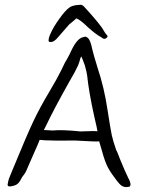

<svg xmlns="http://www.w3.org/2000/svg" viewBox="-20 -809 589 801"><path d="M293.9 -787.1Q308.6 -789.1 314.5 -789.1Q316.4 -789.1 318.4 -789.1Q323.2 -788.1 329.1 -783.2Q336.9 -775.4 364.3 -744.1Q390.6 -713.9 405.3 -693.4Q419.9 -668 425.8 -663.1Q428.7 -660.2 428.7 -657.2Q428.7 -653.3 423.8 -650.4Q415 -642.6 404.3 -652.3Q377.9 -667 345.7 -696.3Q315.4 -726.6 297.9 -732.4Q297.9 -730.5 268.6 -707Q245.1 -680.7 222.7 -654.3Q206.1 -633.8 192.4 -633.8Q190.4 -633.8 188.5 -633.8Q182.6 -633.8 182.6 -641.6Q182.6 -649.4 188.5 -664.1Q189.5 -667 191.4 -669.9Q202.1 -695.3 227.5 -730.5Q252 -765.6 270.5 -778.3Q279.3 -784.2 293.9 -787.1ZM328.1 -654.3Q335 -655.3 336.9 -656.2Q338.9 -656.2 345.7 -651.4Q357.4 -642.6 365.2 -602.5Q369.1 -585 386.7 -527.3Q415 -443.4 428.7 -349.6Q441.4 -267.6 446.3 -245.1Q451.2 -222.7 464.8 -182.6Q467.8 -179.7 480.5 -145.5Q502 -92.8 515.6 -65.4Q524.4 -49.8 524.4 -40Q524.4 -39.1 524.4 -38.1Q523.4 -33.2 521.5 -31.2Q519.5 -29.3 512.7 -29.3Q509.8 -28.3 506.8 -28.3Q500 -28.3 493.2 -31.2Q483.4 -34.2 467.8 -54.7Q443.4 -85.9 430.7 -109.4Q418 -132.8 405.3 -179.7Q395.5 -214.8 393.6 -219.7Q392.6 -216.8 293.9 -222.7Q202.1 -221.7 168.9 -223.6Q161.1 -224.6 145.5 -225.6Q143.6 -220.7 136.7 -204.1Q123 -172.9 104.5 -130.9Q86.9 -87.9 81.1 -82Q73.2 -73.2 65.4 -57.6Q56.6 -41 43 -36.1Q29.3 -31.2 21.5 -31.2Q15.6 -31.2 13.7 -33.2Q11.7 -35.2 11.7 -40Q11.7 -42 12.7 -43.9Q13.7 -51.8 17.6 -64.5Q22.5 -76.2 31.2 -97.7Q89.8 -240.2 117.2 -298.8Q144.5 -357.4 189.5 -432.6Q216.8 -478.5 234.4 -513.7Q252 -551.8 260.7 -564.5Q269.5 -580.1 280.3 -603.5Q303.7 -650.4 328.1 -654.3ZM334 -536.1Q321.3 -571.3 319.3 -573.2Q319.3 -573.2 319.3 -573.2Q318.4 -573.2 315.4 -566.4Q311.5 -550.8 305.7 -536.1Q294.9 -511.7 269.5 -468.8Q203.1 -350.6 171.9 -284.2Q168.9 -278.3 163.1 -266.6Q172.9 -265.6 200.2 -264.6Q237.3 -268.6 315.4 -260.7Q384.8 -263.7 385.7 -260.7Q385.7 -260.7 385.7 -260.7Q386.7 -260.7 386.7 -260.7Q386.7 -265.6 373 -324.2Q350.6 -425.8 343.8 -492.2Q342.8 -503.9 334 -536.1Z"/></svg>

Font: Yahfie
Style: Heavy
Weight: 600
Designer: Joe Palazzolo
Foundry: jozolo LLC
Version: Version 001.000